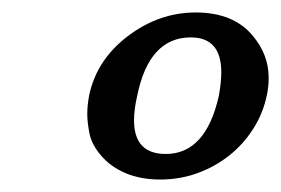

<svg xmlns="http://www.w3.org/2000/svg" viewBox="-20 -672 451 308"><path d="M123 -519Q135 -576 185 -614Q235 -652 294 -652Q355 -652 386 -614Q411 -584 411 -547Q411 -533 408 -519Q402 -490 386 -465Q370 -440 347 -422Q324 -404 296 -394Q268 -384 237 -384Q206 -384 182 -394Q158 -404 142.5 -422Q127 -440 123.5 -458Q120 -476 120 -489Q120 -503 123 -519ZM200 -518Q195 -496 195 -479Q195 -425 246 -425Q310 -425 331 -518Q335 -540 335 -556Q335 -612 286 -612Q219 -612 200 -518Z"/></svg>

Font: New Athena Unicode
Style: Bold Italic
Weight: 700
Designer: J. Rusten 1997; rev. by R. Hancock 2001, 2002, rev. by D. Mastronarde 2002-2021
Foundry: Society for Classical Studies (formerly American Philological Association)
Version: Version 5.008